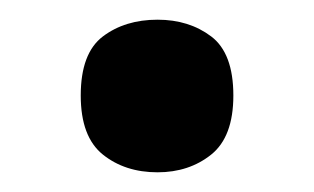

<svg xmlns="http://www.w3.org/2000/svg" viewBox="-20 -450 319 195"><path d="M62 -353Q62 -396 84.5 -413Q107 -430 140 -430Q172 -430 194.5 -413Q217 -396 217 -353Q217 -311 194.5 -293Q172 -275 140 -275Q107 -275 84.5 -293Q62 -311 62 -353Z"/></svg>

Font: Noto Sans NKo Unjoined SemiBold
Style: Regular
Weight: 600
Designer: Monotype Design Team
Foundry: Monotype Imaging Inc.
Version: Version 2.004